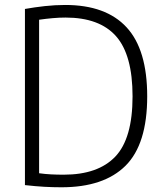

<svg xmlns="http://www.w3.org/2000/svg" viewBox="-20 -768 679 793"><path d="M234 5.5Q198 5.5 162.8 3.5Q127.5 1.5 83 -3.5V-731Q122 -738 165 -742.8Q208 -747.5 249.5 -747.5Q417.5 -747.5 502.8 -655.2Q588 -563 588 -370Q588 -172.5 498.5 -83.5Q409 5.5 234 5.5ZM243 -46.5Q385 -46.5 456.2 -121.2Q527.5 -196 527.5 -370Q527.5 -541.5 459.2 -618.5Q391 -695.5 250.5 -695.5Q225 -695.5 197.2 -693Q169.5 -690.5 141.5 -686.5V-52.5Q166.5 -49 190.8 -47.8Q215 -46.5 243 -46.5Z"/></svg>

Font: Encode Sans SmCnd Lt
Style: Regular
Weight: 300
Width: 4
Designer: Multiple Designers
Foundry: Impallari Type
Version: Version 3.002; ttfautohint (v1.8.3) -l 8 -r 50 -G 200 -x 14 